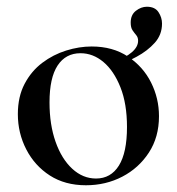

<svg xmlns="http://www.w3.org/2000/svg" viewBox="-20 -537 526 570"><path d="M235 13Q173 13 128 -16Q83 -45 58 -93.5Q33 -142 33 -198Q33 -250 53 -288Q73 -326 105.5 -350.5Q138 -375 176.5 -387Q215 -399 252 -399Q315 -399 360 -369Q405 -339 428.5 -292Q452 -245 452 -192Q452 -130 422 -84Q392 -38 343 -12.5Q294 13 235 13ZM265 -7Q309 -7 333 -45.5Q357 -84 357 -160Q357 -229 337.5 -278Q318 -327 287 -353Q256 -379 219 -379Q175 -379 151 -342.5Q127 -306 127 -233Q127 -167 145 -116Q163 -65 194.5 -36Q226 -7 265 -7ZM319 -338 316 -352Q390 -380 390 -416Q390 -426 384.5 -432.5Q379 -439 373.5 -447Q368 -455 368 -470Q368 -493 383.5 -505Q399 -517 416 -517Q440 -517 450.5 -501Q461 -485 461 -467Q461 -434 439.5 -410Q418 -386 385.5 -368.5Q353 -351 319 -338Z"/></svg>

Font: Cormorant Garamond Light SemiBold
Style: Regular
Weight: 600
Version: Version 4.001